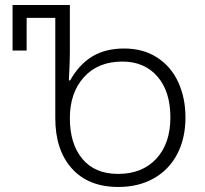

<svg xmlns="http://www.w3.org/2000/svg" viewBox="-20 -734 815 764"><path d="M200 -264V-663H86V-533H30V-714H258V-525Q258 -486 254 -414H259Q295 -478 347.5 -509.5Q400 -541 474 -541Q550 -541 605.5 -505Q661 -469 689.5 -406.5Q718 -344 718 -267Q718 -183 685 -120.5Q652 -58 591.5 -24Q531 10 451 10Q332 10 266 -63.5Q200 -137 200 -264ZM658 -267Q658 -370 606.5 -429.5Q555 -489 467 -489Q370 -489 314 -427Q258 -365 258 -264Q258 -161 308 -101.5Q358 -42 450 -42Q546 -42 602 -102.5Q658 -163 658 -267Z"/></svg>

Font: Noto Sans Georgian Light
Style: Regular
Weight: 300
Designer: Monotype Design team
Foundry: Monotype Imaging Inc.
Version: Version 1.000